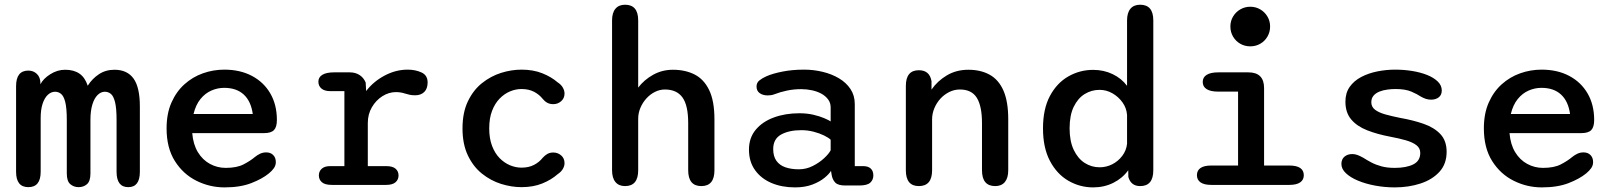

<svg xmlns="http://www.w3.org/2000/svg" viewBox="-20 -782 6849 812"><path d="M312.5 9.5Q292 9.5 277.2 -3.2Q262.5 -16 262.5 -48.5V-274.5Q262.5 -324.5 256 -350.2Q249.5 -376 238.2 -385Q227 -394 213 -394Q196 -394 182 -380.8Q168 -367.5 160 -342.8Q152 -318 152 -283V-55.5Q152 9.5 100 9.5Q48 9.5 48 -55.5V-417.5Q48 -483.5 100 -483.5Q121.5 -483.5 136.2 -469.2Q151 -455 151 -428.5V-425.5Q162.5 -449 192.5 -468Q222.5 -487 255.5 -487Q292 -487 315.8 -470.8Q339.5 -454.5 351 -419.5Q370 -449.5 398.5 -468.2Q427 -487 464 -487Q518 -487 544.8 -449.8Q571.5 -412.5 571.5 -332V-55.5Q571.5 9.5 522.5 9.5Q473 9.5 473 -55.5V-274.5Q473 -324.5 466.5 -350.2Q460 -376 448.8 -385Q437.5 -394 423.5 -394Q406.5 -394 392.5 -380Q378.5 -366 370.5 -339.5Q362.5 -313 362.5 -275.5V-48.5Q362.5 -16 348 -3.2Q333.5 9.5 312.5 9.5Z M929.5 10.5Q867 10.5 810.8 -17.5Q754.5 -45.5 719.5 -101Q684.5 -156.5 684.5 -239Q684.5 -301.5 705 -348Q725.5 -394.5 760 -425.5Q794.5 -456.5 838.2 -472Q882 -487.5 928.5 -487.5Q995.5 -487.5 1045.5 -461Q1095.5 -434.5 1123.2 -386.8Q1151 -339 1151 -274.5Q1151 -245 1138.8 -232Q1126.5 -219 1096.5 -219H793Q797 -171 817 -138.2Q837 -105.5 868 -88.8Q899 -72 934.5 -72Q981.5 -72 1010 -86.8Q1038.5 -101.5 1058 -118Q1068.5 -126.5 1080.2 -132Q1092 -137.5 1106 -137.5Q1124.5 -137.5 1135.5 -126.2Q1146.5 -115 1146.5 -96.5Q1146.5 -82.5 1138.5 -71Q1130.5 -59.5 1117 -48.5Q1089 -25.5 1042.5 -7.5Q996 10.5 929.5 10.5ZM798.5 -300H1049Q1041.5 -354 1010.8 -382.2Q980 -410.5 928 -410.5Q900 -410.5 873.8 -399Q847.5 -387.5 827.8 -363.2Q808 -339 798.5 -300Z M1535.5 -79.5H1613Q1640.5 -79.5 1653 -68.5Q1665.5 -57.5 1665.5 -40Q1665.5 -22.5 1652.8 -11.2Q1640 0 1613 0H1383.5Q1354.5 0 1341.5 -11.2Q1328.5 -22.5 1328.5 -40Q1328.5 -57.5 1340.8 -68.5Q1353 -79.5 1377 -79.5H1436.5V-396.5H1377.5Q1352.5 -396.5 1339.5 -407.5Q1326.5 -418.5 1326.5 -436.5Q1326.5 -455.5 1343.5 -465.8Q1360.5 -476 1393 -476H1459.5Q1483 -476 1500.5 -464.8Q1518 -453.5 1526.5 -433L1528.5 -397Q1559.5 -437.5 1606.8 -462.5Q1654 -487.5 1704 -487.5Q1737 -487.5 1762.8 -475.5Q1788.5 -463.5 1788.5 -433.5Q1788.5 -407 1774.2 -393Q1760 -379 1736 -379Q1722.5 -379 1712.5 -381.2Q1702.5 -383.5 1692.5 -386.5Q1683.5 -389.5 1673.8 -391Q1664 -392.5 1654.5 -392.5Q1624.5 -392.5 1597.2 -375.2Q1570 -358 1552.8 -328.5Q1535.5 -299 1535.5 -261.5Z M2185.5 9.5Q2143 9.5 2099.2 -4.2Q2055.5 -18 2018.5 -47.5Q1981.5 -77 1958.8 -124.5Q1936 -172 1936 -239Q1936 -306 1958.8 -353.5Q1981.5 -401 2018.5 -430.5Q2055.5 -460 2099.2 -473.8Q2143 -487.5 2185.5 -487.5Q2235 -487.5 2273.2 -472.2Q2311.5 -457 2338 -434Q2353.5 -424 2360.5 -411.2Q2367.5 -398.5 2367.5 -386.5Q2367.5 -366.5 2353.2 -354Q2339 -341.5 2320 -341.5Q2305.5 -341.5 2294.8 -347.2Q2284 -353 2275.5 -363.5Q2260.5 -382.5 2238.2 -394Q2216 -405.5 2185.5 -405.5Q2161 -405.5 2137 -395.5Q2113 -385.5 2093 -365Q2073 -344.5 2061 -313.2Q2049 -282 2049 -239Q2049 -196.5 2061 -165Q2073 -133.5 2093 -113.2Q2113 -93 2137 -83Q2161 -73 2185.5 -73Q2216 -73 2238.2 -84.5Q2260.5 -96 2275.5 -115Q2284.5 -125 2295 -131Q2305.5 -137 2320 -137Q2339 -137 2353.2 -124.8Q2367.5 -112.5 2367.5 -92Q2367.5 -79.5 2360.2 -67.2Q2353 -55 2338 -45Q2311.5 -21.5 2273.2 -6Q2235 9.5 2185.5 9.5Z M2946 5Q2890.5 5 2890.5 -62V-261.5Q2890.5 -336.5 2866.2 -370Q2842 -403.5 2792 -403.5Q2770.5 -403.5 2750.2 -393.5Q2730 -383.5 2714 -366Q2698 -348.5 2688.5 -326.2Q2679 -304 2679 -280V-62Q2679 5 2623.5 5Q2597 5 2582.8 -12.2Q2568.5 -29.5 2568.5 -62V-695.5Q2568.5 -728 2582.8 -745Q2597 -762 2623.5 -762Q2679 -762 2679 -695.5V-411.5Q2703.5 -444 2741.8 -465.5Q2780 -487 2826 -487Q2878 -487 2917.5 -467Q2957 -447 2979.2 -401Q3001.5 -355 3001.5 -277.5V-62Q3001.5 5 2946 5Z M3554.5 2.5Q3524.5 2.5 3512.5 -9.8Q3500.5 -22 3497 -43.5L3494.5 -59.5Q3487 -46.5 3467 -30Q3447 -13.5 3415.8 -1.5Q3384.5 10.5 3342 10.5Q3286.5 10.5 3242.5 -8.2Q3198.5 -27 3173 -62.8Q3147.5 -98.5 3147.5 -149Q3147.5 -199 3176 -233.2Q3204.5 -267.5 3252.8 -285.2Q3301 -303 3360.5 -303Q3392.5 -303 3419.5 -296.8Q3446.5 -290.5 3465.8 -282.2Q3485 -274 3493 -268.5V-328Q3493 -347 3482.2 -361.5Q3471.5 -376 3453.8 -385.8Q3436 -395.5 3413.8 -400.2Q3391.5 -405 3368.5 -405Q3337 -405 3307.8 -398.8Q3278.5 -392.5 3257 -384Q3248.5 -380.5 3240.5 -379.5Q3232.5 -378.5 3226.5 -378.5Q3206.5 -378.5 3193 -388Q3179.5 -397.5 3179.5 -416Q3179.5 -432.5 3192 -442.2Q3204.5 -452 3221.5 -459.5Q3247.5 -471 3289 -479.2Q3330.5 -487.5 3380.5 -487.5Q3421 -487.5 3459.2 -478.2Q3497.5 -469 3528.2 -450.8Q3559 -432.5 3577 -405.2Q3595 -378 3595 -342V-79.5H3630Q3651.5 -79.5 3662.5 -69.2Q3673.5 -59 3673.5 -40Q3673.5 -21.5 3660.5 -9.5Q3647.5 2.5 3613.5 2.5ZM3493 -191Q3484.5 -199.5 3465.2 -209Q3446 -218.5 3420.8 -225Q3395.5 -231.5 3369 -231.5Q3317 -231.5 3283.5 -213Q3250 -194.5 3250 -151.5Q3250 -121 3263.5 -102Q3277 -83 3301.5 -74.5Q3326 -66 3358.5 -66Q3389.5 -66 3417.2 -80Q3445 -94 3465.2 -112.8Q3485.5 -131.5 3493 -146.5Z M4189 5Q4133 5 4133 -62V-261.5Q4133 -333 4111.2 -368.2Q4089.5 -403.5 4039.5 -403.5Q4016 -403.5 3994.8 -393Q3973.5 -382.5 3957.2 -364.8Q3941 -347 3931.5 -324.2Q3922 -301.5 3922 -277.5V-62Q3922 5 3866 5Q3811 5 3811 -62V-418.5Q3811 -485 3866 -485Q3911.5 -485 3919.5 -439V-403Q3944 -439 3984 -463Q4024 -487 4075.5 -487Q4127.5 -487 4165.5 -466Q4203.5 -445 4223.8 -398.8Q4244 -352.5 4244 -277.5V-62Q4244 -29.5 4229.8 -12.2Q4215.5 5 4189 5Z M4802 5Q4763 5 4752 -33.5L4751.5 -62Q4727.5 -28.5 4688.8 -9Q4650 10.5 4603 10.5Q4547 10.5 4498.5 -17.5Q4450 -45.5 4420.5 -101.2Q4391 -157 4391 -239Q4391 -321.5 4420.5 -376.5Q4450 -431.5 4498.5 -459Q4547 -486.5 4603 -486.5Q4648 -486.5 4685.5 -468.5Q4723 -450.5 4746.5 -419V-695.5Q4746.5 -728 4760.8 -745Q4775 -762 4802 -762Q4857.5 -762 4857.5 -695.5V-62Q4857.5 5 4802 5ZM4746.5 -174V-295.5Q4744.5 -325 4727.2 -349Q4710 -373 4684.5 -387.5Q4659 -402 4630.5 -402Q4596 -402 4567.2 -384.2Q4538.5 -366.5 4521 -330.5Q4503.5 -294.5 4503.5 -239Q4503.5 -185 4521 -148.2Q4538.5 -111.5 4567.2 -93Q4596 -74.5 4630.5 -74.5Q4658.5 -74.5 4683.8 -87.2Q4709 -100 4726.2 -122.8Q4743.5 -145.5 4746.5 -174Z M5103 -82H5216V-394.5H5132.5Q5100 -394.5 5083.2 -405Q5066.5 -415.5 5066.5 -435.5Q5066.5 -455 5083.2 -465.5Q5100 -476 5132.5 -476H5259.5Q5326 -476 5326 -409.5V-82H5432.5Q5463.5 -82 5478.8 -71.5Q5494 -61 5494 -41Q5494 -21.5 5478.8 -10.8Q5463.5 0 5432.5 0H5103Q5072.5 0 5057.2 -10.8Q5042 -21.5 5042 -41Q5042 -61 5057.2 -71.5Q5072.5 -82 5103 -82ZM5183.5 -670Q5183.5 -693 5194.8 -712Q5206 -731 5225.2 -742.2Q5244.5 -753.5 5267.5 -753.5Q5291 -753.5 5310 -742.2Q5329 -731 5340.2 -712Q5351.5 -693 5351.5 -670Q5351.5 -646.5 5340.2 -627.2Q5329 -608 5310 -597Q5291 -586 5267.5 -586Q5244.5 -586 5225.2 -597Q5206 -608 5194.8 -627.2Q5183.5 -646.5 5183.5 -670Z M5878.5 10.5Q5836.5 10.5 5796 3Q5755.5 -4.5 5723.2 -18Q5691 -31.5 5672 -49.5Q5653 -67.5 5653 -88.5Q5653 -108.5 5666 -119.5Q5679 -130.5 5699.5 -130.5Q5710 -130.5 5721 -126.5Q5732 -122.5 5746 -114.5Q5761.5 -104.5 5780 -94.8Q5798.5 -85 5822.5 -78.5Q5846.5 -72 5878.5 -72Q5927.5 -72 5957 -86.8Q5986.5 -101.5 5986.5 -135.5Q5986.5 -155.5 5970.2 -168Q5954 -180.5 5925.2 -188.8Q5896.5 -197 5859 -204Q5805.5 -214 5762.5 -230.8Q5719.5 -247.5 5694.8 -276.5Q5670 -305.5 5670 -352Q5670 -389 5688.2 -414.8Q5706.5 -440.5 5737 -456.5Q5767.5 -472.5 5805 -480Q5842.5 -487.5 5880.5 -487.5Q5917.5 -487.5 5952.8 -481.8Q5988 -476 6016 -464.8Q6044 -453.5 6060.8 -437Q6077.5 -420.5 6077.5 -399.5Q6077.5 -380.5 6064.8 -370.5Q6052 -360.5 6032.5 -360.5Q6020.5 -360.5 6010.5 -363.8Q6000.5 -367 5989 -373.5Q5974.5 -383.5 5949 -394.5Q5923.5 -405.5 5882 -405.5Q5865.5 -405.5 5847.8 -403.2Q5830 -401 5814.2 -394.8Q5798.5 -388.5 5789 -377.5Q5779.5 -366.5 5779.5 -349.5Q5779.5 -330 5795.2 -318Q5811 -306 5838.5 -298.2Q5866 -290.5 5901 -283.5Q5955.5 -274 6000.2 -258.5Q6045 -243 6071.5 -215Q6098 -187 6098 -140Q6098 -88.5 6067.5 -55.2Q6037 -22 5987.2 -5.8Q5937.5 10.5 5878.5 10.5Z M6500.5 10.5Q6438 10.5 6381.8 -17.5Q6325.5 -45.5 6290.5 -101Q6255.5 -156.5 6255.5 -239Q6255.5 -301.5 6276 -348Q6296.5 -394.5 6331 -425.5Q6365.5 -456.5 6409.2 -472Q6453 -487.5 6499.5 -487.5Q6566.5 -487.5 6616.5 -461Q6666.5 -434.5 6694.2 -386.8Q6722 -339 6722 -274.5Q6722 -245 6709.8 -232Q6697.5 -219 6667.5 -219H6364Q6368 -171 6388 -138.2Q6408 -105.5 6439 -88.8Q6470 -72 6505.5 -72Q6552.5 -72 6581 -86.8Q6609.5 -101.5 6629 -118Q6639.5 -126.5 6651.2 -132Q6663 -137.5 6677 -137.5Q6695.5 -137.5 6706.5 -126.2Q6717.5 -115 6717.5 -96.5Q6717.5 -82.5 6709.5 -71Q6701.5 -59.5 6688 -48.5Q6660 -25.5 6613.5 -7.5Q6567 10.5 6500.5 10.5ZM6369.5 -300H6620Q6612.5 -354 6581.8 -382.2Q6551 -410.5 6499 -410.5Q6471 -410.5 6444.8 -399Q6418.5 -387.5 6398.8 -363.2Q6379 -339 6369.5 -300Z"/></svg>

Font: Sono ExtraLight Monospace Medium
Style: Regular
Weight: 500
Version: Version 2.112